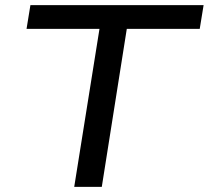

<svg xmlns="http://www.w3.org/2000/svg" viewBox="-20 -725 810 745"><path d="M268 0 366 -613H83L98 -705H770L755 -613H472L375 0Z"/></svg>

Font: Nunito Sans 7pt SemiExpanded Medium
Style: Italic
Weight: 500
Width: 6
Italic angle: -9°
Designer: Vernon Adams
Foundry: Vernon Adams
Version: Version 3.101;gftools[0.9.27]